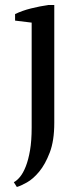

<svg xmlns="http://www.w3.org/2000/svg" viewBox="-20 -532 328 764"><path d="M106 -442 40 -450V-476Q69 -490 103.5 -498.5Q138 -507 171 -512H196V-43Q196 28 178 75Q160 122 136 151Q112 180 87 194Q62 208 47 212L35 193Q47 187 59.5 172Q72 157 82.5 130.5Q93 104 99.5 66Q106 28 106 -24Z"/></svg>

Font: PT Serif
Style: Regular
Weight: 400
Designer: A.Korolkova, O.Umpeleva, V.Yefimov
Foundry: ParaType Ltd
Version: Version 1.000W OFL; ttfautohint (v1.6)